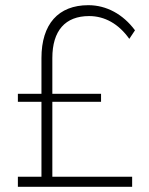

<svg xmlns="http://www.w3.org/2000/svg" viewBox="-20 -721 575 741"><path d="M182 -328H370V-359H182V-497C182 -603 232 -659 324 -659C384 -659 438 -629 479 -571L501 -604C455 -666 391 -701 321 -701C205 -701 140 -628 140 -497V-359H49V-328H140V-39H49V0H490V-39H182Z"/></svg>

Font: Montserrat arm ExtraLight
Style: Regular
Weight: 275
Designer: Julieta Ulanovsky
Foundry: Julieta Ulanovsky
Version: Version 6.000;PS 006.000;hotconv 1.0.88;makeotf.lib2.5.64775